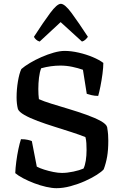

<svg xmlns="http://www.w3.org/2000/svg" viewBox="-20 -987 639 1007"><path d="M276 0Q253 0 222 -7Q191 -14 159.5 -26Q128 -38 101.5 -52Q75 -66 60 -79Q61 -106 65.5 -140Q70 -174 76.5 -205Q83 -236 90 -257Q111 -257 126 -253.5Q141 -250 147 -247L173 -113Q188 -105 211.5 -97.5Q235 -90 260 -85Q285 -80 305 -80Q332 -80 365 -87Q398 -94 418 -103Q426 -119 430 -145Q434 -171 434 -200Q434 -217 433 -235.5Q432 -254 428 -268Q398 -280 355 -294Q312 -308 265.5 -322.5Q219 -337 177.5 -352.5Q136 -368 108 -384Q80 -400 74 -415Q67 -442 67 -476Q67 -518 74 -560Q81 -602 92 -625Q109 -640 136.5 -656.5Q164 -673 197 -687.5Q230 -702 262 -711Q294 -720 319 -720Q353 -720 392.5 -711Q432 -702 466.5 -687.5Q501 -673 522 -657Q522 -634 517.5 -599.5Q513 -565 506.5 -533Q500 -501 495 -484Q477 -484 460 -488Q443 -492 435 -495L415 -621Q390 -630 359 -636.5Q328 -643 297 -643Q247 -643 196 -629Q188 -609 184.5 -579.5Q181 -550 181 -520Q181 -491 184 -467Q208 -456 250 -443Q292 -430 340.5 -415.5Q389 -401 433.5 -385Q478 -369 508 -352.5Q538 -336 542 -320Q546 -295 547 -280Q548 -265 548 -249Q548 -201 542 -166Q536 -131 524 -99Q514 -87 487.5 -70Q461 -53 425 -37Q389 -21 350 -10.5Q311 0 276 0ZM188 -769Q177 -772 169 -779.5Q161 -787 158 -794Q207 -870 243 -918.5Q279 -967 299 -967Q320 -967 356 -918Q392 -869 441 -794Q437 -788 429 -780Q421 -772 410 -769L298 -871Z"/></svg>

Font: Texturina 72pt SemiBold
Style: Regular
Weight: 600
Designer: Guillermo Torres Carreño
Foundry: Omnibus-Type
Version: Version 1.002; ttfautohint (v1.8.3)